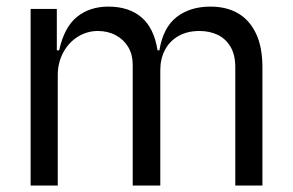

<svg xmlns="http://www.w3.org/2000/svg" viewBox="-20 -573 905 593"><path d="M74.6 0V-545.5H155.5V-417.6H162.6Q178.6 -489.3 217.9 -521Q257.1 -552.6 314.6 -552.6Q377.8 -552.6 416.7 -519.7Q455.6 -486.9 466.6 -417.6H472.3Q484 -488.3 525.6 -520.4Q567.1 -552.6 630 -552.6Q679.3 -552.6 715 -532Q750.7 -511.4 770.6 -469.6Q790.5 -427.9 790.5 -365.1V0H706.7V-365.1Q706.7 -403.8 691.8 -428.8Q676.8 -453.8 652 -465.6Q627.1 -477.3 595.9 -477.3Q558.2 -477.3 530.9 -461.6Q503.6 -446 489.2 -418.3Q474.8 -390.6 475.1 -355.1V0H389.9V-373.6Q389.9 -404.1 376.1 -427.6Q362.2 -451 337.7 -464.1Q313.2 -477.3 282 -477.3Q249.3 -477.3 220.9 -459.9Q192.5 -442.5 175.4 -411Q158.4 -379.6 158.4 -340.9V0Z"/></svg>

Font: Riot Sans
Style: Regular
Weight: 400
Designer: Rasmus Andersson
Foundry: rsms
Version: Version 3.005